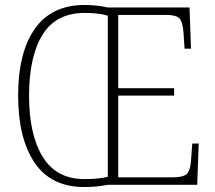

<svg xmlns="http://www.w3.org/2000/svg" viewBox="-20 -744 867 773"><path d="M320 9Q185 9 119 -89.5Q53 -188 53 -359Q53 -533 120.5 -628.5Q188 -724 321 -724Q344 -724 368.5 -721.5Q393 -719 413 -714H743L749 -548H723L719 -610Q716 -655 703 -669.5Q690 -684 646 -684H456V-389H681V-359H456V-30H675Q716 -30 731 -43Q746 -56 749 -96L754 -166H780L774 0H414Q369 9 320 9ZM320 -23Q353 -23 374.5 -25.5Q396 -28 414 -32V-681Q393 -687 369.5 -689.5Q346 -692 321 -692Q206 -692 151.5 -604.5Q97 -517 97 -358Q97 -202 152 -112.5Q207 -23 320 -23Z"/></svg>

Font: Noto Serif Tamil SemiCondensed ExtraLight
Style: Regular
Weight: 200
Width: 4
Designer: Indian Type Foundry, Tom Grace, and the Monotype Design Team
Foundry: Monotype Imaging Inc.
Version: Version 2.004; ttfautohint (v1.8.4.7-5d5b)